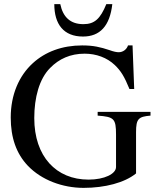

<svg xmlns="http://www.w3.org/2000/svg" viewBox="-20 -896 762 930"><path d="M495 -876C466 -805 438 -779 384 -779C321 -779 285 -813 272 -876H243C243 -779 288 -719 382 -719C464 -719 512 -770 524 -876ZM709 -354H453V-336C532 -330 542 -322 542 -244V-87C542 -54 486 -26 409 -26C252 -26 146 -138 146 -324C146 -423 170 -514 223 -567C266 -611 321 -636 390 -636C446 -636 498 -617 536 -581C566 -552 582 -526 607 -465H630L622 -676H600C594 -657 576 -643 555 -643C545 -643 530 -646 511 -653C466 -668 432 -676 378 -676C281 -676 199 -645 139 -590C72 -529 32 -437 32 -327C32 -229 59 -152 115 -93C181 -24 283 14 385 14C488 14 584 -11 639 -56V-256C639 -321 651 -331 709 -336Z"/></svg>

Font: STIX Math
Style: Regular
Weight: 400
Designer: MicroPress Inc., with final additions and corrections provided by Coen Hoffman, Elsevier (retired)
Version: Version 1.1.0